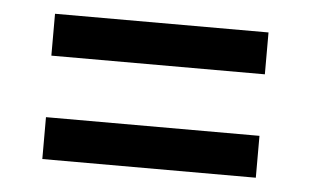

<svg xmlns="http://www.w3.org/2000/svg" viewBox="-33 -488 599 370"><g transform="rotate(5 266.5 -303.5)"><path d="M60 -363V-444H473V-363ZM60 -163V-244H473V-163Z"/></g></svg>

Font: Radio Canada Big
Style: Regular
Weight: 400
Designer: Étienne Aubert Bonn
Foundry: Coppers and Brasses
Version: Version 1.001